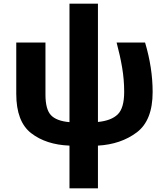

<svg xmlns="http://www.w3.org/2000/svg" viewBox="-20 -779 897 1039"><path d="M510 -759H356V-118Q286 -124 256 -155.5Q226 -187 226 -267V-549H68V-271Q68 -121 148.5 -58.5Q229 4 356 9V240H510V9Q634 2 720 -62.5Q806 -127 806 -281Q806 -412 765 -549H611Q630 -478 641 -413Q652 -348 652 -282Q652 -194 617 -160Q582 -126 510 -119Z"/></svg>

Font: Noto Sans UI Extra
Style: Regular
Weight: 800
Designer: Monotype Design Team
Foundry: Monotype Imaging Inc.
Version: Version 1.901